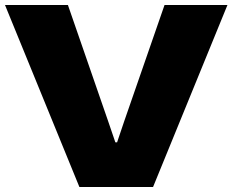

<svg xmlns="http://www.w3.org/2000/svg" viewBox="-27 -749 931 769"><path d="M291 0 -7 -729H245L406 -264L435 -179H442L470 -262L632 -729H884L586 0Z"/></svg>

Font: Mona Sans Expanded Black
Style: Regular
Weight: 900
Width: 7
Designer: Deni Anggara
Foundry: GitHub
Version: Version 2.000